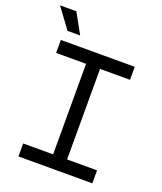

<svg xmlns="http://www.w3.org/2000/svg" viewBox="-158 -983 913 1084"><g transform="rotate(20 298.0 -441.0)"><path d="M84 -622V-700H528V-622H348V-78H528V0H84V-78H264V-622ZM178 -761H102L13 -882H111Z"/></g></svg>

Font: Rilu
Style: Regular
Weight: 500
Designer: Alí Sinisterra
Foundry: Alí Sinisterra
Version: 0.1